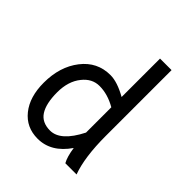

<svg xmlns="http://www.w3.org/2000/svg" viewBox="-217 -916 1064 1064"><g transform="rotate(45 315.5 -384.0)"><path d="M270.5 -67.9Q352.1 -67.9 419.4 -201.2V-399.4Q354 -437 290 -437Q232.4 -437 191.9 -386.2Q148.4 -332.5 148.4 -246.1Q148.4 -158.2 177.5 -113Q206.5 -67.9 270.5 -67.9ZM253.4 12.7Q164.6 12.7 111.3 -53.7Q58.1 -120.1 58.1 -231Q58.1 -356.4 122.6 -439.5Q187 -522.5 290 -522.5Q344.2 -522.5 419.4 -480V-781.2H509.8V-266.1Q509.8 -99.1 546.4 0H458.5Q440.4 -31.7 431.6 -92.8Q359.4 12.7 253.4 12.7Z"/></g></svg>

Font: Cadman
Style: Regular
Weight: 400
Designer: Paul James MIller
Foundry: High-Logic / Made with FontCreator
Version: Version 2.114;March 28, 2021;FontCreator 13.0.0.2683 64-bit